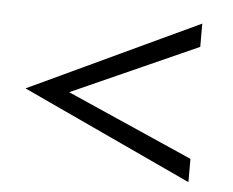

<svg xmlns="http://www.w3.org/2000/svg" viewBox="-40 -564 639 526"><g transform="rotate(5 280.0 -301.0)"><path d="M496 -83 29 -300 496 -519V-455L149 -300L496 -147Z"/></g></svg>

Font: Spirax
Style: Regular
Weight: 400
Designer: Brenda Gallo (gbrenda1987@gmail.com)
Foundry: Brenda Gallo
Version: Version 1.002